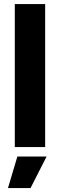

<svg xmlns="http://www.w3.org/2000/svg" viewBox="-20 -727 296 949"><path d="M53.2 -707H203.2V0H53.2ZM65.8 46.8H210.2L131 202.4H19.4Z"/></svg>

Font: 寒蝉端黑体 Light
Style: Regular
Weight: 300
Designer: ChillDuanSans {Warren2060}; 
Source Han Sans {Ryoko NISHIZUKA 西塚涼子 (kana, bopomofo & ideographs); Paul D. Hunt (Latin, G
Foundry: ChillType&Adobe
Version: Version 1.300;Glyphs 3.3 (3306)